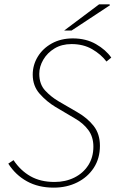

<svg xmlns="http://www.w3.org/2000/svg" viewBox="-20 -848 530 880"><path d="M226 12Q156 12 103.5 -17Q51 -46 18 -98L42 -114Q74 -66 120 -40Q166 -14 230 -14Q280 -14 320.5 -34Q361 -54 384.5 -90.5Q408 -127 408 -176Q408 -221 384.5 -252.5Q361 -284 322 -306L234 -358Q194 -382 162 -418Q130 -454 130 -506Q130 -550 153 -588Q176 -626 217.5 -649Q259 -672 314 -672Q374 -672 419.5 -646Q465 -620 490 -584L468 -566Q443 -599 402.5 -622.5Q362 -646 308 -646Q263 -646 230 -626Q197 -606 178.5 -574.5Q160 -543 160 -510Q160 -462 187 -433Q214 -404 248 -384L334 -334Q381 -307 409.5 -270.5Q438 -234 438 -180Q438 -122 410 -79Q382 -36 334 -12Q286 12 226 12ZM274 -708 434 -828H482L484 -824L308 -708Z"/></svg>

Font: Source Sans 3
Style: Italic
Weight: 200
Italic angle: -11°
Designer: Paul D. Hunt
Foundry: Adobe
Version: Version 3.046;hotconv 1.0.118;makeotfexe 2.5.65603